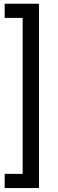

<svg xmlns="http://www.w3.org/2000/svg" viewBox="-20 -832 305 1005"><path d="M4.4 -812.5V-738.3H98.6V78.1H4.4V152.3H184.1V-812.5Z"/></svg>

Font: Vazirmatn RD NL
Style: Regular
Weight: 400
Designer: Saber Rastikerdar
Foundry: Saber Rastikerdar
Version: Version 32.101